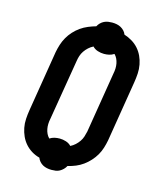

<svg xmlns="http://www.w3.org/2000/svg" viewBox="-120 -865 841 995"><g transform="rotate(15 300.0 -367.5)"><path d="M251 42Q238 42 226 39.5Q214 37 204 31.5Q194 26 186 17Q178 8 174 -3Q151 -9 131.5 -21Q112 -33 97 -50Q82 -67 72.5 -88Q63 -109 58.5 -132Q54 -155 55.5 -179.5Q57 -204 61 -228L114 -553Q118 -574 124.5 -594.5Q131 -615 142 -634.5Q153 -654 168.5 -671Q184 -688 202.5 -701Q221 -714 241.5 -722.5Q262 -731 283 -737Q288 -747 296.5 -755.5Q305 -764 315.5 -769Q326 -774 337 -775.5Q348 -777 358 -777Q371 -777 383 -774.5Q395 -772 405 -766.5Q415 -761 423 -752.5Q431 -744 435 -733Q457 -726 477 -714Q497 -702 512 -685Q527 -668 536.5 -647.5Q546 -627 550.5 -603.5Q555 -580 553.5 -555.5Q552 -531 548 -507L495 -182Q491 -161 484.5 -140Q478 -119 467 -100Q456 -81 440.5 -64Q425 -47 407 -34Q389 -21 368.5 -12.5Q348 -4 326 1Q321 11 312.5 19.5Q304 28 294 33.5Q284 39 273 40.5Q262 42 251 42ZM313 -103Q327 -110 338.5 -120.5Q350 -131 358.5 -143.5Q367 -156 371.5 -170Q376 -184 379 -198L432 -523Q435 -537 435.5 -551Q436 -565 433.5 -578Q431 -591 425.5 -602.5Q420 -614 411 -623Q399 -615 385.5 -612Q372 -609 358 -609Q341 -609 324 -614.5Q307 -620 296 -632Q282 -625 270.5 -614.5Q259 -604 250.5 -591.5Q242 -579 237.5 -565Q233 -551 231 -537L177 -212Q174 -198 173.5 -184Q173 -170 175.5 -157Q178 -144 183.5 -132.5Q189 -121 198 -112Q210 -120 223.5 -123Q237 -126 251 -126Q268 -126 285 -120.5Q302 -115 313 -103Z"/></g></svg>

Font: Iosevka Slab Extended
Style: Bold Italic
Weight: 700
Width: 7
Italic angle: -9°
Monospace: yes
Designer: Belleve Invis
Foundry: Belleve Invis
Version: Version 11.1.0; ttfautohint (v1.8.3)